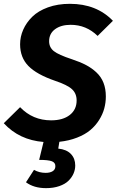

<svg xmlns="http://www.w3.org/2000/svg" viewBox="-32 -728 611 1005"><path d="M344.2 -418Q387.2 -403.8 418 -387.7Q448.7 -371.6 473.1 -348.6Q497.6 -325.7 509.8 -294.4Q522 -263.2 522 -223.1Q522 -190.9 513.7 -160.2Q505.4 -129.4 486.8 -99.9Q468.3 -70.3 440.7 -47.1Q413.1 -23.9 371.3 -7.6Q329.6 8.8 278.8 14.2L272.9 49.8Q316.4 54.2 339.1 77.9Q361.8 101.6 361.8 138.2Q361.8 159.7 353 180.2Q344.2 200.7 326.7 218Q309.1 235.4 278.6 246.1Q248 256.8 209 256.8Q145.5 256.8 104 226.1L146 161.1Q173.3 176.8 207 176.8Q230 176.8 243.9 168Q257.8 159.2 257.8 142.1Q258.3 123.5 239.7 116.2Q221.2 108.9 172.9 108.9L195.8 15.1Q68.8 4.9 -12.2 -83L73.2 -167Q139.2 -98.1 235.8 -98.1Q297.4 -98.1 333.3 -126.2Q369.1 -154.3 369.1 -202.1Q369.1 -238.8 344.7 -261.2Q320.3 -283.7 255.9 -305.2Q159.7 -338.4 116.5 -382.8Q73.2 -427.2 73.2 -496.1Q73.2 -535.6 89.6 -572.8Q106 -609.9 137 -640.4Q168 -670.9 219 -689.5Q270 -708 334 -708Q473.1 -708 559.1 -619.1L479 -540Q419.4 -598.1 337.9 -598.1Q287.6 -598.1 256.3 -575.2Q225.1 -552.2 225.1 -512.2Q225.1 -480 249.8 -460.4Q274.4 -440.9 344.2 -418Z"/></svg>

Font: FiraGO SemiBold
Style: Italic
Weight: 600
Italic angle: -8°
Designer: bBox Type GmbH
Foundry: bBox Type GmbH
Version: Version 1.001;PS 001.001;hotconv 1.0.88;makeotf.lib2.5.64775